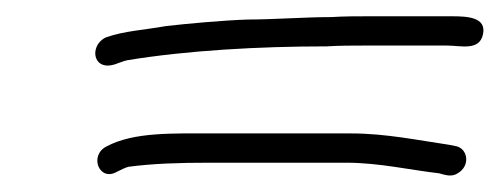

<svg xmlns="http://www.w3.org/2000/svg" viewBox="-20 -356 617 236"><path d="M124 -145C128.3 -147 133.8 -150 137.9 -151C168.5 -155 199.7 -156 237.7 -156H405.7C445.7 -156 484.3 -147 519.6 -143C527.3 -141 534.9 -138 542.6 -143C558.1 -152 555.2 -172 541.9 -176L532.2 -178C494.5 -183.5 454.1 -192 411.4 -192H244.4C192.4 -192 144.7 -194 110.9 -176C89.1 -165 101.9 -132 124 -145ZM535.2 -336H433.2C418.2 -336 403.2 -336 387.1 -335C354.1 -335 316.6 -332 284.6 -332C254.4 -331 210.8 -327 184.3 -324C156.5 -319 132.4 -318 110.1 -310C95 -303 92.8 -283 104.9 -277C116.1 -272 126.3 -280 136.7 -282C209.6 -294 298.4 -299 381.4 -299C397.5 -300 412.5 -300 427.5 -300H529.5C546.5 -300 569.4 -293 573.7 -314C578.1 -335 554.2 -336 535.2 -336Z"/></svg>

Font: CiSf OpenHand
Style: SquObl
Weight: 400
Foundry: Cannot Into Space Fonts
Version: Version 0.7892